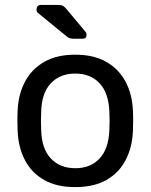

<svg xmlns="http://www.w3.org/2000/svg" viewBox="-20 -753 614 783"><path d="M287 10Q211 10 160 -19Q109 -48 82 -99.5Q55 -151 52 -217Q51 -234 51 -260.5Q51 -287 52 -303Q55 -370 82.5 -421Q110 -472 161 -501Q212 -530 287 -530Q362 -530 413 -501Q464 -472 491.5 -421Q519 -370 522 -303Q523 -287 523 -260.5Q523 -234 522 -217Q519 -151 492 -99.5Q465 -48 414 -19Q363 10 287 10ZM287 -67Q349 -67 386 -106.5Q423 -146 426 -222Q427 -237 427 -260Q427 -283 426 -298Q423 -374 386 -413.5Q349 -453 287 -453Q225 -453 187.5 -413.5Q150 -374 148 -298Q147 -283 147 -260Q147 -237 148 -222Q150 -146 187.5 -106.5Q225 -67 287 -67ZM283 -595Q272 -595 265 -597Q258 -599 250 -606L134 -701Q129 -706 129 -713Q129 -733 148 -733H216Q230 -733 237 -729Q244 -725 253 -714L328 -624Q333 -619 333 -611Q333 -595 317 -595Z"/></svg>

Font: Rubik Light
Style: Regular
Weight: 400
Version: Version 2.101